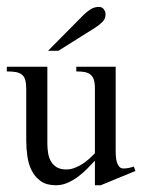

<svg xmlns="http://www.w3.org/2000/svg" viewBox="-20 -533 418 564"><path d="M275.9 11.2H258.8V-61Q247.6 -48.8 234.9 -36.1Q222.2 -23.4 207.8 -12.9Q193.4 -2.4 177.5 4.4Q161.6 11.2 144 11.2Q116.7 11.2 99.6 -1Q82.5 -13.2 73 -32.2Q63.5 -51.3 60.3 -74.7Q57.1 -98.1 57.1 -120.1V-271Q57.1 -287.6 54.2 -297.9Q51.3 -308.1 44.4 -313.7Q37.6 -319.3 26.6 -321.3Q15.6 -323.2 0 -323.2V-336.9H119.1V-111.8Q119.1 -97.2 121.3 -83.5Q123.5 -69.8 129.6 -59.1Q135.7 -48.3 146.7 -41.7Q157.7 -35.2 174.8 -35.2Q187 -35.2 198.7 -39.6Q210.4 -43.9 221.2 -50.8Q231.9 -57.6 241.5 -66.2Q251 -74.7 258.8 -83V-273.9Q258.8 -289.1 255.6 -298.8Q252.4 -308.6 245.8 -314Q239.3 -319.3 228.8 -321.3Q218.3 -323.2 204.1 -323.2V-336.9H319.8V-88.9Q319.8 -83.5 320.3 -74.7Q320.8 -65.9 323 -57.9Q325.2 -49.8 329.8 -43.9Q334.5 -38.1 342.8 -38.1Q357.4 -38.1 373 -43.9L377.9 -30.8ZM290 -490.7Q290 -478 281.2 -469Q272.5 -460 260.3 -452.1L151.4 -383.8H121.1L225.1 -488.8Q234.4 -498 245.6 -505.4Q256.8 -512.7 270.5 -512.7Q279.8 -512.7 284.9 -505.9Q290 -499 290 -490.7Z"/></svg>

Font: Scheherazade Rohingya
Style: Regular
Weight: 400
Designer: SIL International
Foundry: SIL International
Version: Version 2.000 (build 440/429)